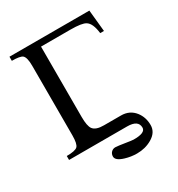

<svg xmlns="http://www.w3.org/2000/svg" viewBox="-192 -787 989 1068"><g transform="rotate(-30 302.5 -252.5)"><path d="M29.3 0V-25.4Q84 -25.4 98.9 -40Q113.8 -54.7 113.8 -109.4V-556.6Q113.8 -610.4 96.7 -625Q81.5 -636.7 29.3 -636.7V-663.1H542.5L556.2 -524.4H532.2Q524.4 -590.8 495.1 -608.9Q472.2 -624 397.9 -624H209.5V-172.4Q209.5 -113.8 224.6 -93.3Q242.7 -69.3 294.4 -69.8H403.3Q458.5 -69.8 491.2 -28.3Q519.5 8.3 519.5 58.6Q519.5 106 470.7 133.8Q428.7 158.2 375 158.2Q337.9 158.2 300.8 147Q250 131.8 250 106Q250 89.4 260.7 78.4Q271.5 67.4 287.1 67.4Q306.6 68.4 344.2 74.5Q381.8 80.6 396.5 81.5Q473.1 82.5 473.1 48.3Q473.1 0 401.9 0Z"/></g></svg>

Font: Accordance
Style: Regular
Weight: 400
Version: Version 1.1 (build May 11, 2018) Miklal Software Solutions, 